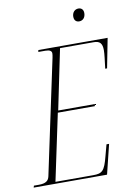

<svg xmlns="http://www.w3.org/2000/svg" viewBox="-116 -956 718 1018"><g transform="rotate(-10 243.0 -447.0)"><path d="M372 -826C392 -826 406 -841 406 -865C406 -885 394 -894 379 -894C359 -894 345 -878 345 -856C345 -835 357 -826 372 -826ZM-19 0H376L415 -159H401L385 -99C365 -21 352 -10 303 -10H100L176 -369H375L378 -380H180L247 -704H428C460 -704 474 -691 474 -653C474 -631 469 -598 464 -555H474L505 -714H132L130 -704H168C191 -704 202 -697 202 -684C202 -678 201 -671 199 -661L68 -45C63 -22 48 -10 11 -10H-16Z"/></g></svg>

Font: Noto Serif Display ExtraCondensed ExtraLight
Style: Italic
Weight: 200
Width: 2
Italic angle: -12°
Designer: Monotype Design Team
Foundry: Monotype Imaging Inc.
Version: Version 2.009